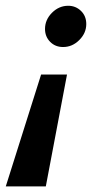

<svg xmlns="http://www.w3.org/2000/svg" viewBox="-28 -451 381 679"><path d="M-7.6 208.3 117.4 -187.5H209L134 208.3ZM195.1 -284.7Q167.4 -284.7 149.3 -303.1Q131.2 -321.5 131.2 -348.6Q131.2 -381.2 155.9 -405.9Q180.6 -430.6 213.2 -430.6Q239.6 -430.6 258.3 -412.5Q277.1 -394.4 277.1 -366Q277.1 -334 252.4 -309.4Q227.8 -284.7 195.1 -284.7Z"/></svg>

Font: Afacad
Style: Italic
Weight: 400
Italic angle: -14°
Designer: Kristian Moeller
Foundry: Dicotype
Version: Version 1.000